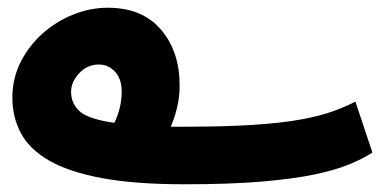

<svg xmlns="http://www.w3.org/2000/svg" viewBox="-20 -456 995 497"><path d="M457 21Q329 21 243.5 5Q158 -11 107 -40.5Q56 -70 34 -111.5Q12 -153 12 -203Q12 -253 33.5 -295.5Q55 -338 90.5 -369.5Q126 -401 170 -418.5Q214 -436 259 -436Q348 -436 396.5 -379.5Q445 -323 445 -235Q445 -205 438.5 -178Q432 -151 422 -128Q439 -128 459 -128Q565 -128 638.5 -133Q712 -138 760.5 -147Q809 -156 842 -168Q875 -180 900 -193L944 -61Q919 -45 884 -30.5Q849 -16 794.5 -4.5Q740 7 658 14Q576 21 457 21ZM164 -218Q164 -189 185.5 -168.5Q207 -148 276 -138Q286 -159 290.5 -179Q295 -199 295 -219Q295 -252 277.5 -270.5Q260 -289 236 -289Q206 -289 185 -266.5Q164 -244 164 -218Z"/></svg>

Font: Noto Sans Arabic Cond ExtBd
Style: Regular
Weight: 800
Width: 3
Designer: Monotype Design Team, Nadine Chahine, Nizar Qandah and Khaled Hosny
Foundry: Monotype Imaging Inc.
Version: Version 2.012; ttfautohint (v1.8.4.7-5d5b)